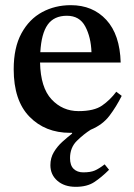

<svg xmlns="http://www.w3.org/2000/svg" viewBox="-20 -505 520 743"><path d="M273 218Q229 218 202 194.5Q175 171 175 134Q175 106 188.5 83.5Q202 61 221.5 43.5Q241 26 259 12V9Q255 9 251 9Q155 9 94 -53.5Q33 -116 33 -237Q33 -321 63 -376Q93 -431 143 -458Q193 -485 254 -485Q339 -485 391.5 -428Q444 -371 447 -263H135Q137 -166 179.5 -120.5Q222 -75 284 -75Q344 -75 375 -96.5Q406 -118 430 -150L451 -134Q430 -92 403.5 -57Q377 -22 331 -3Q304 14 277.5 40Q251 66 251 107Q251 135 265 148.5Q279 162 302 162Q330 162 346.5 155Q363 148 385 131L402 152Q373 181 345 199.5Q317 218 273 218ZM136 -303H334Q332 -361 310 -402.5Q288 -444 239 -444Q189 -444 164.5 -409.5Q140 -375 136 -303Z"/></svg>

Font: STIX Two Text Medium
Style: Regular
Weight: 500
Designer: Ross Mills, John Hudson & Paul Hanslow, Tiro Typeworks Ltd; with prior portions MicroPress Inc., and Coen Hoffman.
Foundry: Tiro Typeworks Ltd
Version: Version 2.13 b171